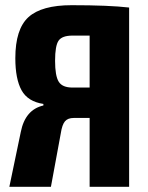

<svg xmlns="http://www.w3.org/2000/svg" viewBox="-20 -719 568 739"><path d="M256 -699Q399 -699 477 -690V0H325V-265H264Q241 -265 230 -252Q219 -239 214 -206L176 0H16L60 -211Q77 -297 147 -313V-319Q87 -328 63 -371.5Q39 -415 39 -495Q39 -607 89.5 -653Q140 -699 256 -699ZM325 -382V-582H259Q219 -582 205.5 -562.5Q192 -543 192 -485Q192 -427 206 -404.5Q220 -382 259 -382Z"/></svg>

Font: exo2condensed_b
Style: Bold
Weight: 700
Width: 3
Designer: Natanael Gama
Version: Version 1.001;PS 001.001;hotconv 1.0.70;makeotf.lib2.5.58329